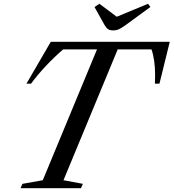

<svg xmlns="http://www.w3.org/2000/svg" viewBox="-20 -990 913 1010"><path d="M205.1 -42 490.2 -730H312Q215.8 -647 143.1 -549.8H119.1L247.1 -770H873L818.8 -549.8H794.9Q795.9 -564 795.9 -595.2Q795.9 -675.8 776.9 -730H599.1L314 -42L416 -22.9L405.8 0H87.9L98.1 -22.9ZM575.2 -830.1Q558.6 -830.1 549.1 -836.2Q539.6 -842.3 530.8 -856.9L477.1 -953.1L502.9 -970.2L594.2 -901.9L758.8 -970.2L771 -953.1L639.2 -856.9Q618.7 -842.3 605.5 -836.2Q592.3 -830.1 575.2 -830.1Z"/></svg>

Font: Libre Caslon Text
Style: Italic
Weight: 400
Italic angle: -25°
Designer: Pablo Impallari, Rodrigo Fuenzalida
Foundry: Pablo Impallari, Rodrigo Fuenzalida
Version: Version 1.002